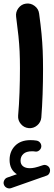

<svg xmlns="http://www.w3.org/2000/svg" viewBox="-42 -654 305 1076"><path d="M-20 380.9Q-24.4 369.6 -18.6 357.2Q-12.7 344.7 -0.5 340.8L52.7 322.3Q11.7 296.9 11.7 242.2Q11.7 194.3 42.7 162.8Q73.7 131.3 128.9 131.3Q146.5 131.3 162.1 133.8Q174.8 135.7 182.6 145.5Q190.4 155.3 189.5 167.5Q188.5 179.7 178.2 188.5Q168 197.3 155.3 195.3Q148.9 193.8 137.2 193.8Q105 193.8 89.1 208.5Q73.2 223.1 73.2 246.1Q73.2 267.1 87.2 277.8Q101.1 288.6 125 288.6Q138.2 288.6 153.1 285.4Q168 282.2 197.8 272Q210.9 267.6 222.9 274.4Q234.9 281.2 237.8 293.9Q240.2 306.2 234.6 316.9Q229 327.6 218.3 330.6L20 400.4Q8.3 404.3 -3.7 398.7Q-15.6 393.1 -20 380.9ZM48.3 -560.5Q44.9 -586.9 61.3 -608.6Q77.6 -630.4 104 -633.8Q130.4 -637.2 152.1 -620.8Q173.8 -604.5 177.2 -578.1Q186 -514.2 190.7 -465.1Q195.3 -416 197.3 -369.6Q199.2 -323.2 199.2 -266.1Q199.2 -196.8 196.8 -126.2Q194.3 -55.7 189.5 4.9Q187 31.2 166.3 48.8Q145.5 66.4 118.7 64Q92.3 61.5 75 41Q57.6 20.5 59.6 -5.9Q64.9 -66.4 67.4 -136Q69.8 -205.6 69.8 -272.9Q69.8 -324.7 67.9 -366Q65.9 -407.2 61.3 -452.4Q56.6 -497.6 48.3 -560.5Z"/></svg>

Font: Mikhak-DS1-FD Bold
Style: Bold
Weight: 700
Designer: Amin Abedi
Version: Version 3.2